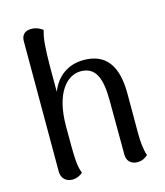

<svg xmlns="http://www.w3.org/2000/svg" viewBox="-111 -815 786 912"><g transform="rotate(-15 282.0 -359.0)"><path d="M490 -120V-316C490 -452 439 -523 330 -523C254 -523 196 -482 168 -410V-538C169 -617 171 -669 184 -710C175 -718 151 -732 123 -730C97 -729 78 -713 79 -681V-42C79 -8 102 12 132 12C157 12 175 0 184 -8C168 -49 168 -85 168 -240C168 -409 238 -475 302 -475C376 -475 400 -415 400 -304L401 -38C401 -7 422 12 453 12C476 12 492 2 504 -9C493 -41 490 -86 490 -120Z"/></g></svg>

Font: Arima Koshi Medium
Style: Regular
Weight: 500
Designer: Joana Correia and Natanael Gama
Foundry: NDISCOVER
Version: Version 1.019;PS 001.019;hotconv 1.0.88;makeotf.lib2.5.64775